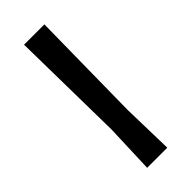

<svg xmlns="http://www.w3.org/2000/svg" viewBox="-214 -675 708 708"><g transform="rotate(-45 139.5 -321.0)"><path d="M192 -642 186 -202 191 0H86L93 -193L86 -642Z"/></g></svg>

Font: Alegreya Sans Medium
Style: Regular
Weight: 500
Designer: Juan Pablo del Peral
Foundry: Huerta Tipografica
Version: Version 2.007